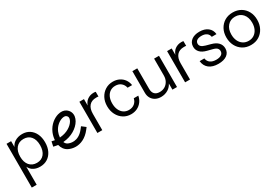

<svg xmlns="http://www.w3.org/2000/svg" viewBox="56 -1401 3628 2504"><g transform="rotate(-30 1870.5 -149.0)"><path d="M481.4 -367.7C464.2 -403.9 440 -432.2 409 -452.5C378 -472.8 341.6 -482.9 299.8 -482.9C256.7 -482.9 219 -472.5 186.4 -452C160.3 -435.5 142.8 -412.6 130.1 -386.1V-473.7H61V185.4H134.8V-86.3C146.4 -63 161 -42.3 181.8 -27.5C211.9 -6 249.1 4.8 293.3 4.8C336.3 4.8 373.8 -5.4 405.8 -25.7C437.7 -45.9 462.6 -74.5 480.5 -111.3C498.3 -148.2 507.2 -191.2 507.2 -240.5C507.2 -289 498.6 -331.4 481.4 -367.7ZM392 -108.1C365.5 -75.8 329 -59.7 282.3 -59.7C235.5 -59.7 198.7 -75.7 171.6 -107.6C144.6 -139.6 131.1 -182.9 131.1 -237.6C131.1 -293.5 144.6 -337.6 171.6 -369.9C198.7 -402.2 235.5 -418.3 282.3 -418.3C329 -418.3 365.5 -402.5 392 -370.9C418.4 -339.3 431.6 -295.7 431.6 -240.5C431.6 -184.5 418.4 -140.4 392 -108.1Z M1016.6 -186.6 994.1 -157.4C889.3 -21.2 775.1 -68.2 753.3 -79.1C734.5 -88.4 721.9 -104.1 714.3 -123.2C749.6 -126.2 782.6 -133.3 804.8 -140.2C913.1 -173.5 997.5 -254.5 1010 -337.4C1017.5 -386.2 998 -430.4 956.7 -458.6C925.3 -480 881.9 -484.1 834.2 -470.2C774.3 -452.6 696.1 -400.2 656.2 -305.9C642.1 -272.5 633.1 -235.7 630.9 -199.3C627.7 -199.9 624.5 -200.5 621.3 -201.1L585.2 -208.7L570 -136.6L606.1 -128.9C616 -126.9 626.3 -125.2 636.8 -124C648 -76.4 674.6 -35.6 720.5 -12.9C750.5 1.9 787 11.5 826.5 11.5C899.3 11.5 982.2 -21 1052.5 -112.4L1075 -141.6L1016.6 -186.6ZM724.1 -277.4C754 -348 813.3 -387.3 855 -399.6C866.6 -403 877.7 -404.7 887.4 -404.7C898.8 -404.7 908.4 -402.4 915.1 -397.7C933.3 -385.3 940.4 -369.7 937.1 -348.5C930.1 -302.4 873.8 -238.5 783 -210.8C764.9 -205.2 735.9 -198.9 705.1 -196.4C707.1 -225.4 714.4 -254.4 724.1 -277.3Z M1376.5 -482.9C1339.6 -482.9 1307 -472.4 1278.8 -451.6C1255 -434 1238.7 -408.2 1227.1 -377.1V-473.7H1158V-3.5H1231.7V-248.7C1231.7 -301 1243.9 -341 1268.2 -369C1292.4 -397 1327.9 -410.9 1374.6 -410.9C1382.6 -410.9 1389.4 -410.8 1394.9 -410.5C1400.4 -410.2 1404.8 -409.4 1407.8 -408.2V-479.2C1402.3 -481.6 1391.9 -482.9 1376.5 -482.9Z M1795.1 -158.4C1788.9 -128.3 1774.5 -103.9 1751.8 -85.1C1729 -66.4 1700.7 -57 1666.9 -57C1636.8 -57 1610.5 -64.8 1588.1 -80.1C1565.7 -95.4 1548.3 -116.9 1536 -144.7C1523.7 -172.2 1517.6 -204.2 1517.6 -240.5C1517.6 -276.9 1523.7 -308.4 1536 -335.4C1548.3 -362.5 1565.5 -383.3 1587.7 -398.1C1609.8 -412.8 1635.9 -420.2 1666 -420.2C1701 -420.2 1729.6 -410.7 1751.8 -391.6C1773.9 -372.6 1788 -348 1794.2 -317.9H1862.4C1857.5 -351.1 1845.9 -380.1 1827.8 -405C1809.7 -429.9 1786.6 -449.1 1758.7 -462.6C1730.7 -476.2 1699.2 -483 1664.2 -483C1621.8 -483 1583.8 -472.5 1550.3 -451.6C1516.8 -430.7 1490.4 -402.1 1471 -365.9C1451.7 -329.6 1442 -287.8 1442 -240.5C1442 -193.3 1451.7 -151 1471 -113.8C1490.4 -76.6 1516.8 -47.4 1550.3 -26.2C1583.8 -5 1622.1 5.6 1665.1 5.6C1698.9 5.6 1729.6 -1.2 1757.3 -14.7C1784.9 -28.2 1808.1 -47.4 1826.9 -72.3C1845.6 -97.2 1857.8 -125.9 1863.3 -158.5H1795.1Z M2283.3 -473.7V-219.3C2283.3 -187.9 2276.7 -160.1 2263.4 -135.8C2250.2 -111.6 2232.2 -92.7 2209.5 -79.1C2186.8 -65.6 2160.7 -58.9 2131.2 -58.9C2098.6 -58.9 2073.5 -67.8 2056 -85.6C2038.5 -103.4 2029.8 -130.2 2029.8 -165.8V-473.7H1956V-146.4C1956 -116.2 1962.8 -89.7 1976.3 -66.6C1989.8 -43.6 2008.6 -25.8 2032.5 -13.2C2056.5 -0.6 2083.8 5.7 2114.6 5.7C2154.5 5.7 2190.8 -4.5 2223.3 -24.8C2251.8 -42.6 2272.5 -66.9 2287.9 -96V-3.6H2357V-473.7Z M2697.5 -482.9C2660.6 -482.9 2628 -472.4 2599.8 -451.6C2576 -434 2559.7 -408.2 2548.1 -377.1V-473.7H2479V-3.5H2552.7V-248.7C2552.7 -301 2564.9 -341 2589.2 -369C2613.4 -397 2648.9 -410.9 2695.6 -410.9C2703.6 -410.9 2710.4 -410.8 2715.9 -410.5C2721.4 -410.2 2725.8 -409.4 2728.8 -408.2V-479.2C2723.3 -481.6 2712.9 -482.9 2697.5 -482.9Z M3122.1 -211.9C3100 -235.9 3067.1 -253.7 3023.4 -265.4L2949.7 -285.6C2921.4 -293.6 2901.3 -303.4 2889.3 -315.1C2877.3 -326.8 2871.3 -340.6 2871.3 -356.6C2871.3 -377.4 2879.6 -393.6 2896.2 -405C2912.8 -416.4 2936.2 -422.1 2966.3 -422.1C2997.6 -422.1 3022.8 -415.3 3041.9 -401.8C3060.9 -388.3 3072.6 -368.9 3076.9 -343.7H3147.9C3143.6 -387.3 3125.5 -421.5 3093.5 -446C3061.6 -470.6 3020.1 -482.9 2969.1 -482.9C2917.4 -482.9 2876.6 -471.1 2846.5 -447.3C2816.3 -423.7 2801.3 -391.6 2801.3 -351C2801.3 -319 2812 -291.6 2833.6 -268.6C2855.1 -245.5 2887.3 -228.5 2930.3 -217.4L3005.9 -198.1C3037.3 -190.1 3058.2 -180.1 3068.6 -168C3079.1 -156 3084.3 -142 3084.3 -126.1C3084.3 -103.3 3075.1 -85.8 3056.6 -73.5C3038.2 -61.2 3012.7 -55.1 2980.1 -55.1C2943.2 -55.1 2913.7 -63.1 2891.6 -79.1C2869.5 -95 2856.3 -118.1 2852 -148.2H2781C2785.9 -99 2805.6 -61.1 2840 -34.3C2874.4 -7.6 2920.5 5.7 2978.3 5.7C3033.6 5.7 3076.9 -5.8 3108.3 -28.9C3139.6 -51.9 3155.3 -84 3155.3 -125.2C3155.3 -159 3144.2 -187.8 3122.1 -211.9Z M3672.6 -365.8C3653.2 -402.1 3626.2 -430.7 3591.5 -451.6C3556.7 -472.4 3516 -482.9 3469.3 -482.9C3423.2 -482.9 3382.8 -472.4 3348.1 -451.6C3313.4 -430.7 3286.2 -402 3266.5 -365.8C3246.8 -329.5 3237 -287.7 3237 -240.5C3237 -193.8 3246.7 -151.8 3266 -114.6C3285.4 -77.5 3312.6 -48.1 3347.6 -26.5C3382.7 -4.9 3423.2 5.7 3469.3 5.7C3516 5.7 3556.7 -5 3591.5 -26.5C3626.2 -48 3653.2 -77.4 3672.6 -114.6C3691.9 -151.7 3701.6 -193.7 3701.6 -240.5C3701.6 -287.7 3691.9 -329.5 3672.6 -365.8ZM3606.7 -145.5C3593.8 -117.8 3575.6 -96.2 3552.3 -80.5C3528.9 -64.8 3501.3 -56.9 3469.3 -56.9C3438 -56.9 3410.5 -64.8 3386.8 -80.5C3363.1 -96.2 3344.9 -117.8 3331.9 -145.5C3319 -173.2 3312.6 -205.1 3312.6 -241.4C3312.6 -295.5 3327 -338.8 3355.9 -371.4C3384.8 -403.9 3422.6 -420.2 3469.3 -420.2C3516.6 -420.2 3554.6 -403.9 3583.2 -371.4C3611.7 -338.7 3626 -295.5 3626 -241.4C3626 -205.1 3619.6 -173.2 3606.7 -145.5Z"/></g></svg>

Font: Diatome Awesome Regular
Style: Regular
Weight: 400
Designer: 15.100.17
Foundry: 15.100.17
Version: Version 1.008;Fontself Maker 3.5.8